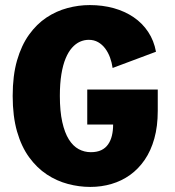

<svg xmlns="http://www.w3.org/2000/svg" viewBox="-20 -726 690 757"><path d="M336 11Q291.5 11 247.5 -0.8Q203.5 -12.5 164.5 -38.2Q125.5 -64 95 -105.8Q64.5 -147.5 47.2 -207.5Q30 -267.5 30 -348Q30 -428 47.2 -487.8Q64.5 -547.5 94.5 -589.2Q124.5 -631 163.2 -656.8Q202 -682.5 245.8 -694.2Q289.5 -706 334 -706Q384.5 -706 428.5 -693.8Q472.5 -681.5 507 -658Q541.5 -634.5 564.2 -600.2Q587 -566 595 -522L424 -458Q421 -479.5 413.8 -499.2Q406.5 -519 394.8 -534.8Q383 -550.5 366.8 -559.8Q350.5 -569 330 -569Q312 -569 295.2 -561.5Q278.5 -554 264 -537.8Q249.5 -521.5 238.8 -495.8Q228 -470 222 -433.2Q216 -396.5 216 -348Q216 -287.5 225.5 -245Q235 -202.5 251.5 -176.2Q268 -150 290.2 -138Q312.5 -126 338 -126Q362.5 -126 379.2 -134Q396 -142 406.2 -156.8Q416.5 -171.5 421.2 -191.2Q426 -211 426 -235H324V-373H602V-289Q602 -228 588.5 -179.8Q575 -131.5 550.5 -95.8Q526 -60 492.8 -36.2Q459.5 -12.5 419.8 -0.8Q380 11 336 11Z"/></svg>

Font: Trispace Thin ExtraBold
Style: Regular
Weight: 800
Version: Version 1.210